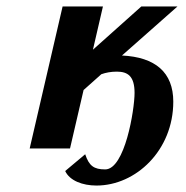

<svg xmlns="http://www.w3.org/2000/svg" viewBox="-20 -460 575 595"><path d="M517 -145C517 -236 461 -283 358 -288L530 -440H418L268 -306L299 -440H174L72 0H197L239 -181L294 -230C308 -235 324 -238 342 -238C376 -238 397 -224 397 -172C397 -120 367 65 306 65C271 65 256 54 244 18L182 70C196 100 236 115 279 115C401 115 517 6 517 -145Z"/></svg>

Font: Pfennig
Style: BoldItalic
Weight: 700
Italic angle: -13°
Version: Version 20100423